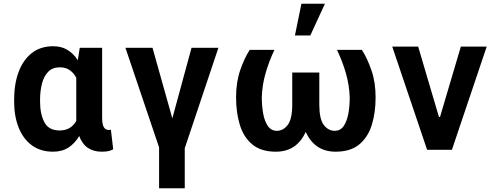

<svg xmlns="http://www.w3.org/2000/svg" viewBox="-20 -792 2614 1015"><path d="M54.7 -254.6V-264.6Q54.7 -347.7 78.3 -411.4Q101.9 -475.1 148.1 -511.4Q194.2 -547.6 261.4 -547.6Q304.7 -547.6 336.8 -528.1Q369 -508.5 391.3 -473.7L401.6 -539.4H519.9V-171.2Q519.9 -133.2 529.3 -119Q538.7 -104.8 555 -104.8Q562.5 -104.8 566.1 -106.9L578.5 -2.5Q562.5 5.7 547.9 7.8Q533.4 9.9 516.7 9.9Q474.8 9.9 444.8 -10.1Q414.8 -30.2 398.8 -72.8Q375.7 -34.1 342 -12.1Q308.2 9.9 260.7 9.9Q193.9 9.9 148.1 -24Q102.3 -57.9 78.5 -117.7Q54.7 -177.6 54.7 -254.6ZM191.8 -264.6V-254.6Q191.8 -189.6 214.5 -146Q237.2 -102.3 294.7 -102.3Q326.7 -102.3 348.2 -115.6Q369.7 -128.9 383.2 -152.7V-381Q369.7 -406.6 348.4 -421.3Q327.1 -436.1 296.2 -436.1Q257.8 -436.1 234.9 -412.6Q212 -389.2 201.9 -350.1Q191.8 -311.1 191.8 -264.6Z M786.2 -539.4 891 -166.2 992.5 -539.4H1134.6L956.7 -8.5V203.1H821V-12.8L643.1 -539.4Z M1300.1 -528.4H1430.8Q1402 -467.7 1383.9 -404.8Q1365.8 -342 1364 -277Q1364 -231.2 1371.4 -190.9Q1378.9 -150.6 1396.3 -125.5Q1413.7 -100.5 1443.5 -100.5Q1477.3 -100.5 1501.1 -131.6Q1524.9 -162.6 1524.9 -239.3V-408.7H1668V-239.3Q1668 -162.6 1691.6 -131.6Q1715.2 -100.5 1749.6 -100.5Q1779.5 -100.5 1796.7 -125.5Q1813.9 -150.6 1821.4 -190.7Q1828.8 -230.8 1828.8 -277Q1826.7 -342 1808.6 -404.8Q1790.5 -467.7 1761.4 -528.4H1893.1Q1921.9 -483.7 1943.7 -420.3Q1965.6 -356.9 1965.6 -277Q1965.6 -197.4 1945.7 -132.5Q1925.8 -67.5 1879.6 -28.8Q1833.5 9.9 1753.9 9.9Q1643.8 9.9 1596.2 -94.8Q1548.7 9.9 1438.6 9.9Q1359.4 9.9 1313.4 -28.8Q1267.4 -67.5 1247.7 -132.5Q1228 -197.4 1228 -277Q1228 -356.9 1249.6 -420.3Q1271.3 -483.7 1300.1 -528.4ZM1539.1 -604.4 1573.5 -772.4H1697.8L1620.4 -604.4Z M2552.9 -545.5 2369 0H2237.9L2053.6 -545.5H2190.7L2300.4 -173.7H2306.1L2416.2 -545.5Z"/></svg>

Font: Interface
Style: Bold
Weight: 700
Designer: Rasmus Andersson
Foundry: rsms
Version: Version 1.8